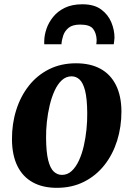

<svg xmlns="http://www.w3.org/2000/svg" viewBox="-20 -865 623 898"><path d="M335.5 -569Q403 -569 450 -543.2Q497 -517.5 522.2 -467.2Q547.5 -417 548 -344Q548 -271.5 527.8 -207Q507.5 -142.5 468.5 -93Q429.5 -43.5 373.2 -15Q317 13.5 245.5 13.5Q179.5 13.5 132.8 -12.5Q86 -38.5 61.2 -89Q36.5 -139.5 36 -212.5Q35.5 -285.5 55.8 -350Q76 -414.5 114.8 -463.8Q153.5 -513 209.2 -541Q265 -569 335.5 -569ZM315 -508Q289 -508 269.2 -489.8Q249.5 -471.5 235.5 -441Q221.5 -410.5 212.5 -372.8Q203.5 -335 199.2 -295.2Q195 -255.5 195.5 -219.5Q196 -153 205.5 -115.2Q215 -77.5 231.8 -62.2Q248.5 -47 269.5 -47Q295.5 -47 315 -65Q334.5 -83 348.8 -113.5Q363 -144 371.8 -182Q380.5 -220 384.5 -260Q388.5 -300 388 -336.5Q387.5 -403.5 378 -440.8Q368.5 -478 352.2 -493Q336 -508 315 -508ZM187 -658Q187 -662.5 186.8 -666.5Q186.5 -670.5 187 -675Q187.5 -701 197.5 -730.5Q207.5 -760 228.8 -786.2Q250 -812.5 283.8 -828.8Q317.5 -845 365.5 -845Q420 -845 452.8 -821Q485.5 -797 500.5 -761Q515.5 -725 515.5 -688.5Q515 -681 514 -672.8Q513 -664.5 512 -658H430.5Q431 -663.5 431.5 -668.5Q432 -673.5 432 -679Q430.5 -710.5 415.2 -730.2Q400 -750 355 -750Q319.5 -750 301.2 -735.2Q283 -720.5 275.8 -699Q268.5 -677.5 267.5 -658Z"/></svg>

Font: Merriweather ExtraBold
Style: Italic
Weight: 800
Italic angle: -7.8°
Version: Version 2.101